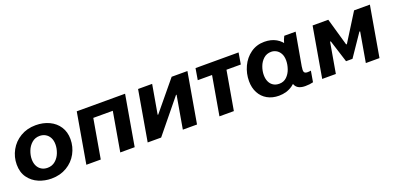

<svg xmlns="http://www.w3.org/2000/svg" viewBox="-3 -1194 3821 1865"><g transform="rotate(-20 1907.0 -261.0)"><path d="M37 -232.4Q37 -311.2 74.7 -379.5Q112.4 -447.8 181.3 -488.9Q250.2 -530 339.4 -530Q417 -530 479.3 -500.5Q541.6 -471 577.1 -416.3Q612.6 -361.6 612.6 -287.6Q612.6 -208.6 575.4 -140.1Q538.2 -71.6 469.1 -30.5Q400 10.6 309.6 10.6Q241.2 10.6 178.9 -15.6Q116.6 -41.8 76.8 -96.6Q37 -151.4 37 -232.4ZM458 -288.8Q458 -330.4 442.2 -359.6Q426.4 -388.8 399.7 -403.9Q373 -419 340.8 -419Q293.2 -419 259.3 -389.6Q225.4 -360.2 208.5 -316.3Q191.6 -272.4 191.6 -231.2Q191.6 -192 206 -162.8Q220.4 -133.6 247.1 -117.3Q273.8 -101 309.2 -101Q356.8 -101 390.7 -130.1Q424.6 -159.2 441.3 -203.1Q458 -247 458 -288.8Z M762 -520H1261.6L1171.6 0H1022.6L1092.8 -405H891.2L821 0H672Z M1396 -520H1541.4L1489 -219.2H1494.8L1743 -520H1906L1816 0H1669.4L1728.4 -340H1722.6L1445.2 0H1306Z M1989.8 -520H2434.8L2415 -402H1970ZM2196.8 0H2047.8L2124.6 -441.4H2273.6Z M2824.2 -166.6 2843.4 -165.2 2875.2 -430.8Q2877.4 -438.8 2880.2 -450.2Q2890.2 -489 2907.2 -520H3024.6L2964.8 -182.8Q2957.6 -141.4 2964.6 -125.8Q2971.6 -110.2 2999.2 -110.2Q3018.6 -110.2 3034.4 -113.6L3015 -0.2Q2979 9.2 2933.8 9.2Q2859 9.2 2834.1 -34.6Q2809.2 -78.4 2824.2 -166.6ZM2930.8 -302.2Q2930.8 -219 2897.6 -147.3Q2864.4 -75.6 2803.4 -32.8Q2742.4 10 2661.6 10Q2593.6 10 2542.1 -19Q2490.6 -48 2462.5 -100.8Q2434.4 -153.6 2434.4 -222.2Q2434.4 -301.8 2467.5 -372.9Q2500.6 -444 2561.9 -487.8Q2623.2 -531.6 2703.4 -531.6Q2773.4 -531.6 2824.9 -502.3Q2876.4 -473 2903.6 -420.7Q2930.8 -368.4 2930.8 -302.2ZM2589.4 -228.8Q2589.4 -189.2 2603.3 -159.7Q2617.2 -130.2 2642.8 -114.3Q2668.4 -98.4 2703.6 -98.4Q2749.8 -98.4 2781.1 -128.5Q2812.4 -158.6 2827.5 -202.9Q2842.6 -247.2 2842.6 -288.4Q2842.6 -333.2 2826 -362Q2809.4 -390.8 2784.5 -404.1Q2759.6 -417.4 2733.8 -417.4Q2686.4 -417.4 2653.9 -388Q2621.4 -358.6 2605.4 -314.8Q2589.4 -271 2589.4 -228.8Z M3200 -520H3362.2L3443.4 -235.8H3451L3628.8 -520H3792.2L3702.2 0H3561L3614.4 -308.4H3606.8L3453.2 -82.8H3386.6L3313.4 -314H3305.8L3251.2 0H3110Z"/></g></svg>

Font: Fixel Italic Variable 20240409 Display Thin
Style: Italic
Weight: 100
Italic angle: -10°
Designer: AlfaBravo + MacPaw
Foundry: Kyrylo Tkachov, Marchela Mozhyna, Serhii Makarenko, Maria Weinstein, Zakhar Kryvoshyya
Version: Version 1.211;Glyphs 3.2 (3225)